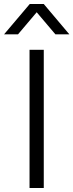

<svg xmlns="http://www.w3.org/2000/svg" viewBox="-82 -948 369 968"><path d="M-61.5 -774.9 67.9 -927.7H138.7L267.6 -774.9H197.3L103 -886.2L8.8 -774.9ZM66.9 0V-696.8H138.7V0Z"/></svg>

Font: Basically A Sans Serif
Style: Regular
Weight: 400
Designer: Hyung-Suk Kim
Foundry: Mental Design
Version: 1.000